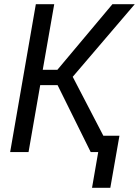

<svg xmlns="http://www.w3.org/2000/svg" viewBox="-20 -731 668 923"><path d="M256.8 -321.8H173.3L117.2 0H28.8L152.3 -710.9H240.7L185.5 -395.5H255.9L520.5 -710.9H627.9L329.6 -361.8L517.6 0H416ZM510.3 171.9H422.4L465.8 -78.6H554.2Z"/></svg>

Font: Roboto Mono
Style: Italic
Weight: 400
Designer: Google
Version: Version 2.000985; 2015; ttfautohint (v1.3)